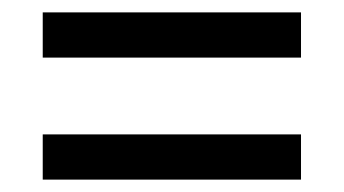

<svg xmlns="http://www.w3.org/2000/svg" viewBox="-20 -512 555 310"><path d="M49 -419V-492H466V-419ZM49 -222V-295H466V-222Z"/></svg>

Font: Noto Serif SemiCondensed ExtraBold
Style: Regular
Weight: 800
Width: 4
Designer: Monotype Design Team
Foundry: Monotype Imaging Inc.
Version: Version 2.015